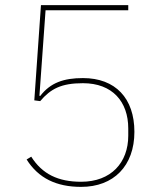

<svg xmlns="http://www.w3.org/2000/svg" viewBox="-20 -718 640 750"><path d="M481 -698H140L114 -326L137 -323C178 -371 219 -393 304 -393C419 -393 481 -321 481 -216V-188C481 -83 414 -8 297 -8C207 -8 145 -38 102 -106L84 -95C130 -22 200 12 297 12C424 12 505 -70 505 -203C505 -334 431 -413 304 -413C229 -413 177 -395 137 -343L134 -344L158 -678H481Z"/></svg>

Font: IBM Plex Arabic Thin
Style: Regular
Weight: 100
Designer: Mike Abbink, Paul van der Laan, Pieter van Rosmalen, Wael Morcos, Khajak Apelian
Foundry: Bold Monday
Version: Version 1.0